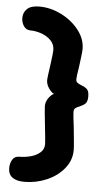

<svg xmlns="http://www.w3.org/2000/svg" viewBox="-55 -804 472 860"><g transform="rotate(5 180.5 -374.0)"><path d="M305 -338Q292 -333 286 -328Q280 -323 280 -311Q280 -297 287 -244Q290 -214 293 -183.5Q296 -153 296 -141Q296 -95 266 -58Q236 -21 188 -0.5Q140 20 88 20Q52 20 33.5 6Q15 -8 15 -36Q15 -56 24.5 -73Q34 -90 56 -90Q79 -90 104 -96Q129 -102 147.5 -117Q166 -132 166 -156Q166 -168 158 -240Q150 -312 150 -326Q150 -346 162.5 -363Q175 -380 186 -384Q175 -388 162.5 -406Q150 -424 150 -443Q150 -453 158 -507Q166 -565 166 -579Q166 -605 148 -623Q130 -641 104.5 -649.5Q79 -658 56 -658Q37 -658 26 -674Q15 -690 15 -711Q15 -735 32 -751.5Q49 -768 87 -768Q138 -768 186.5 -743.5Q235 -719 265.5 -679.5Q296 -640 296 -596Q296 -584 293 -560.5Q290 -537 287 -513Q280 -471 280 -459Q280 -448 286 -443Q292 -438 305 -433Q322 -427 331 -418Q340 -409 340 -386Q340 -363 331 -354Q322 -345 305 -338Z"/></g></svg>

Font: Dosis
Style: Regular
Weight: 400
Designer: Edgar Tolentino, Pablo Impallari, Igino Marini
Foundry: Edgar Tolentino, Pablo Impallari, Igino Marini
Version: Version 1.007;Glyphs 3.1.1 (3134)